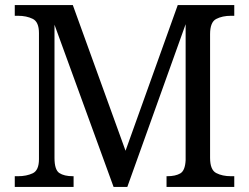

<svg xmlns="http://www.w3.org/2000/svg" viewBox="-20 -734 978 754"><path d="M38 0V-42H51Q84 -42 108.5 -53.5Q133 -65 133 -109V-604Q133 -648 108.5 -660Q84 -672 51 -672H38V-714H266L473 -142L678 -714H900V-672H887Q853 -672 829 -659.5Q805 -647 805 -600V-114Q805 -67 829 -54.5Q853 -42 887 -42H900V0H634V-42H637Q669 -42 688 -53Q707 -64 709 -105V-639L480 0H426L194 -637V-114Q194 -67 213 -54.5Q232 -42 266 -42H269V0Z"/></svg>

Font: Noto Serif Yezidi
Style: Regular
Weight: 400
Designer: Dalton Maag Ltd
Foundry: Dalton Maag Ltd
Version: Version 1.001; ttfautohint (v1.8.4.7-5d5b)